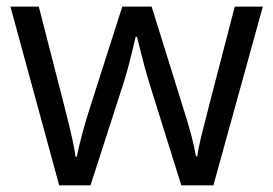

<svg xmlns="http://www.w3.org/2000/svg" viewBox="-20 -555 818 575"><path d="M522.9 0 424.8 -314Q415.5 -342.8 390.1 -444.8H386.2Q366.7 -359.4 352.1 -313L251 0H157.2L11.2 -535.2H96.2Q147.9 -333.5 175 -228Q202.1 -122.6 206.1 -85.9H210Q215.3 -113.8 227.3 -158Q239.3 -202.1 248 -228L346.2 -535.2H434.1L529.8 -228Q557.1 -144 566.9 -86.9H570.8Q572.8 -104.5 581.3 -141.1Q589.8 -177.7 683.1 -535.2H767.1L619.1 0Z"/></svg>

Font: f0_25643 
Style: Regular
Weight: 400
Foundry: Ascender Corporation
Version: Version 1.10